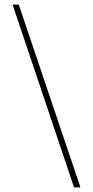

<svg xmlns="http://www.w3.org/2000/svg" viewBox="-20 -750 406 840"><path d="M35 -730H62L332 70H304Z"/></svg>

Font: Elaine Sans ExtraLight
Style: Regular
Weight: 275
Designer: Wei Huang
Foundry: Wei Huang
Version: Version 2.001;December 24, 2019;FontCreator 12.0.0.2547 64-b